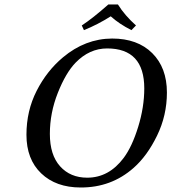

<svg xmlns="http://www.w3.org/2000/svg" viewBox="-20 -831 769 861"><path d="M460.4 -613.8Q380.9 -613.8 318.8 -549.8Q274.9 -504.4 239.3 -414.6Q203.6 -324.7 203.6 -230.5Q203.6 -136.2 249.5 -85.2Q295.4 -34.2 371.1 -34.2Q468.3 -34.2 534.7 -123Q572.3 -173.3 599.6 -262Q627 -350.6 627 -434.6Q627 -613.8 460.4 -613.8ZM579.1 -78.1Q479 10.3 341.8 9.8Q231 9.8 164.8 -53.5Q98.6 -116.7 98.6 -226.6Q98.6 -334 144.3 -423.6Q189.9 -513.2 262.2 -573.7Q362.3 -657.7 482.9 -658.2Q596.7 -658.2 662.6 -592.8Q728.5 -527.3 728.5 -416Q728.5 -313.5 684.3 -222.7Q640.1 -131.8 579.1 -78.1ZM508.8 -811Q539.1 -762.2 589.8 -716.8L569.3 -695.8Q513.7 -724.1 476.6 -757.8Q418.9 -721.2 356.4 -695.8L346.7 -716.8Q396.5 -749.5 465.8 -811Z"/></svg>

Font: Linux Biolinum O
Style: Italic
Weight: 400
Italic angle: -12°
Designer: Philipp H. Poll
Foundry: Philipp H. Poll
Version: Version 1.1.3